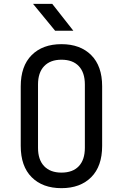

<svg xmlns="http://www.w3.org/2000/svg" viewBox="-20 -970 640 1000"><path d="M300 10Q202 10 145 -47Q88 -104 88 -210V-520Q88 -626 145 -683Q202 -740 300 -740Q398 -740 455 -683Q512 -626 512 -521V-210Q512 -104 455 -47Q398 10 300 10ZM300 -71Q359 -71 390.5 -104.5Q422 -138 422 -200V-530Q422 -592 390.5 -625.5Q359 -659 300 -659Q242 -659 210 -625.5Q178 -592 178 -530V-200Q178 -138 210 -104.5Q242 -71 300 -71ZM267 -810 152 -950H252L362 -810Z"/></svg>

Font: JetBrains Mono NL
Style: Regular
Weight: 400
Monospace: yes
Designer: Philipp Nurullin, Konstantin Bulenkov
Foundry: JetBrains
Version: Version 2.305; ttfautohint (v1.8.4.7-5d5b)